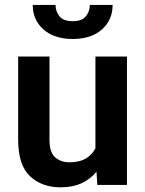

<svg xmlns="http://www.w3.org/2000/svg" viewBox="-20 -761 598 790"><path d="M380.4 0 377 -54.7Q352.5 -24.4 315.9 -7.3Q279.3 9.8 230 9.8Q151.9 9.8 103.3 -36.1Q54.7 -82 54.7 -187V-528.3H183.6V-186Q183.6 -133.8 207 -113.5Q230.5 -93.3 264.6 -93.3Q307.1 -93.3 333.3 -108.9Q359.4 -124.5 372.6 -150.9V-528.3H502.4V0ZM349.6 -740.7H443.4Q443.4 -678.7 399.2 -639.6Q355 -600.6 279.3 -600.6Q203.6 -600.6 159.2 -639.6Q114.7 -678.7 114.7 -740.7H208.5Q208.5 -714.4 224.6 -694.1Q240.7 -673.8 279.3 -673.8Q317.4 -673.8 333.5 -694.1Q349.6 -714.4 349.6 -740.7Z"/></svg>

Font: Vazirmatn RD FD SemiBold
Style: Regular
Weight: 600
Designer: Saber Rastikerdar
Foundry: Saber Rastikerdar
Version: Version 33.003